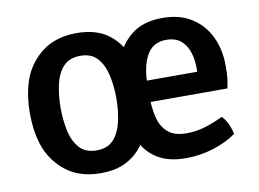

<svg xmlns="http://www.w3.org/2000/svg" viewBox="-62 -599 950 704"><g transform="rotate(-10 413.0 -247.0)"><path d="M467 -247Q467 -197 456.8 -150.5Q446.5 -104 422.8 -67Q399 -30 359.2 -8.2Q319.5 13.5 260 13.5Q215.5 13.5 178.5 -0.2Q141.5 -14 113 -42.5Q73.5 -82 57.8 -133.5Q42 -185 42 -247Q42 -309.5 57.8 -361.2Q73.5 -413 113 -452Q141.5 -480.5 178.5 -494.2Q215.5 -508 260 -508Q336 -508 381.5 -472.5Q427 -437 447 -377.8Q467 -318.5 467 -247ZM156.5 -247Q156.5 -202 165.2 -161.8Q174 -121.5 196.5 -96.5Q219 -71.5 260.5 -71.5Q301.5 -71.5 323.8 -96.5Q346 -121.5 355 -161.8Q364 -202 364 -247Q364 -292.5 355 -333Q346 -373.5 323.8 -398.5Q301.5 -423.5 260.5 -423.5Q219 -423.5 196.5 -398.5Q174 -373.5 165.2 -333Q156.5 -292.5 156.5 -247ZM440.5 -212V-291.5H673V-303.5Q673 -337 664 -364.8Q655 -392.5 634.8 -409.5Q614.5 -426.5 580.5 -426.5Q531 -426.5 507.8 -385Q484.5 -343.5 484.5 -268.5V-237Q484.5 -191.5 493.2 -155Q502 -118.5 526.2 -97.2Q550.5 -76 595.5 -76Q632.5 -76 666.8 -86.8Q701 -97.5 732.5 -113Q746 -100 754.8 -80Q763.5 -60 766 -43.5Q730 -17.5 680.2 -2Q630.5 13.5 578.5 13.5Q518 13.5 479.2 -8Q440.5 -29.5 419 -66.2Q397.5 -103 389.2 -149.8Q381 -196.5 381 -246.5Q381 -321 401.2 -380Q421.5 -439 465.5 -473.5Q509.5 -508 580.5 -508Q645.5 -508 689.8 -479.5Q734 -451 756.8 -402.8Q779.5 -354.5 779.5 -294.5Q779.5 -269 777.8 -251.2Q776 -233.5 771 -212Z"/></g></svg>

Font: Signika Negative Light Medium
Style: Regular
Weight: 500
Version: Version 2.001